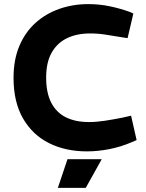

<svg xmlns="http://www.w3.org/2000/svg" viewBox="-20 -730 713 936"><path d="M404 8Q300 8 219.5 -32Q139 -72 92.5 -152Q46 -232 46 -351Q46 -438 74 -505Q102 -572 152 -617.5Q202 -663 268.5 -686.5Q335 -710 411 -710Q465 -710 517 -699Q569 -688 615 -671L630 -664L602 -544L576 -548Q533 -555 495.5 -561Q458 -567 420 -567Q355 -567 307 -544Q259 -521 232 -473.5Q205 -426 205 -352Q205 -277 230 -229Q255 -181 301.5 -158Q348 -135 414 -135Q449 -135 489 -141Q529 -147 575 -156L619 -166L646 -47L620 -36Q569 -14 513 -3Q457 8 404 8ZM262 186 309 46H476L398 186Z"/></svg>

Font: REM SemiBold
Style: Regular
Weight: 600
Designer: Octavio Pardo
Foundry: Ashler Design
Version: Version 1.005;gftools[0.9.28]